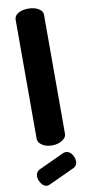

<svg xmlns="http://www.w3.org/2000/svg" viewBox="-104 -787 472 1034"><g transform="rotate(-10 131.5 -269.5)"><path d="M131 0Q97 0 75.5 -15Q54 -30 54 -48V-701Q54 -722 75.5 -735Q97 -748 131 -748Q163 -748 186 -735Q209 -722 209 -701V-48Q209 -30 186 -15Q163 0 131 0ZM67 209Q48 209 34.5 189.5Q21 170 21 151Q21 126 41 116L181 51Q189 48 195 48Q215 48 228.5 67Q242 86 242 106Q242 130 222 140L82 205Q78 206 74.5 207.5Q71 209 67 209Z"/></g></svg>

Font: Dosis ExtraLight ExtraBold
Style: Regular
Weight: 800
Version: Version 3.001; ttfautohint (v1.8.2)